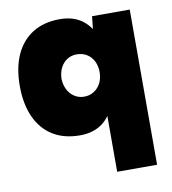

<svg xmlns="http://www.w3.org/2000/svg" viewBox="-80 -582 766 853"><g transform="rotate(-10 302.5 -156.0)"><path d="M380 200V-407L390 -500H560V200ZM246 12Q175 12 124.5 -19Q74 -50 47 -109Q20 -168 20 -250Q20 -333 47 -391.5Q74 -450 124.5 -481Q175 -512 246 -512Q308 -512 348.5 -481Q389 -450 408.5 -391.5Q428 -333 428 -250Q428 -168 408.5 -109Q389 -50 348.5 -19Q308 12 246 12ZM294 -154Q319 -154 338.5 -166.5Q358 -179 369 -200.5Q380 -222 380 -250Q380 -278 369 -299.5Q358 -321 338.5 -333Q319 -345 293 -345Q269 -345 250 -333Q231 -321 220 -299.5Q209 -278 208 -250Q209 -222 220 -200.5Q231 -179 250.5 -166.5Q270 -154 294 -154Z"/></g></svg>

Font: Figtree Light Black
Style: Regular
Weight: 900
Version: Version 2.000